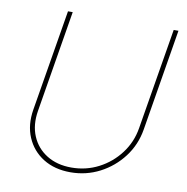

<svg xmlns="http://www.w3.org/2000/svg" viewBox="-82 -807 873 896"><g transform="rotate(10 354.5 -359.0)"><path d="M309.6 10.3Q234.4 10.3 180.4 -23.4Q126.5 -57.1 101.6 -115.5Q76.7 -173.8 88.9 -247.6L168.5 -727.5H190.9L111.3 -245.6Q100.1 -178.2 122.3 -125.5Q144.5 -72.8 193.4 -42.5Q242.2 -12.2 310.1 -12.2Q379.4 -12.2 438.7 -43Q498 -73.7 538.3 -127Q578.6 -180.2 589.8 -247.6L669.4 -727.5H691.9L612.3 -245.6Q600.1 -171.9 556.2 -114Q512.2 -56.2 448 -22.9Q383.8 10.3 309.6 10.3Z"/></g></svg>

Font: Inter 17pt Thin
Style: Italic
Weight: 250
Italic angle: -9.3988°
Version: Version 4.001;git-66647c0bb